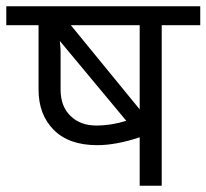

<svg xmlns="http://www.w3.org/2000/svg" viewBox="-50 -590 656 610"><path d="M463.8 -510V0H393.8V-153.8Q318.8 -128.8 258.8 -128.8Q168.8 -128.8 120.6 -177.5Q72.5 -226.2 72.5 -305V-510H-30V-570H586.2V-510ZM175 -510 393.8 -242.5V-510ZM351.2 -206.2 140 -460Q142.5 -437.5 142.5 -426.2V-305Q142.5 -252.5 173.8 -221.9Q205 -191.2 256.2 -191.2Q303.8 -191.2 351.2 -206.2Z"/></svg>

Font: Cambay
Style: Regular
Weight: 400
Designer: Pooja Saxena
Foundry: Pooja Saxena
Version: Version 1.181;PS 001.181;hotconv 1.0.70;makeotf.lib2.5.58329